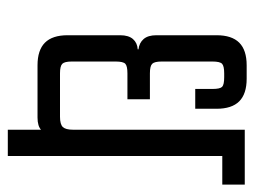

<svg xmlns="http://www.w3.org/2000/svg" viewBox="-102 -566 667 504"><g transform="rotate(90 232.0 -313.5)"><path d="M320 -622H464V-563H320ZM320 -592H389V0H320ZM141 -404Q141 -385 147 -379Q153 -373 172 -373H240V-314H172Q153 -314 147 -308.5Q141 -303 141 -283V-168Q141 -149 147 -143Q153 -137 172 -137H286Q306 -137 313 -144.5Q320 -152 320 -171L331 -125Q331 -98 321 -88Q311 -78 288 -78H151Q111 -78 91.5 -97.5Q72 -117 72 -157V-295Q72 -317 82 -328.5Q92 -340 109 -341V-343Q92 -345 82 -356.5Q72 -368 72 -390V-548Q72 -588 91.5 -607.5Q111 -627 151 -627H186Q226 -627 245.5 -607.5Q265 -588 265 -548V-492H213V-537Q213 -557 207.5 -562.5Q202 -568 182 -568H172Q153 -568 147 -562.5Q141 -557 141 -537Z"/></g></svg>

Font: Teko Light Light
Style: Regular
Weight: 300
Version: Version 2.000;gftools[0.9.28.dev9+g7d2139d.d20230707]